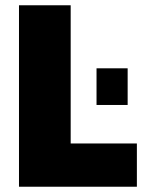

<svg xmlns="http://www.w3.org/2000/svg" viewBox="-20 -708 552 728"><path d="M52 0V-688H248V-164H499V0ZM346 -310V-449H464V-310Z"/></svg>

Font: Archivo Condensed Black
Style: Regular
Weight: 900
Width: 3
Designer: Hector Gatti
Foundry: Omnibus-Type
Version: Version 2.001